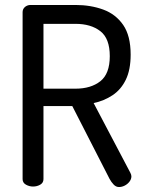

<svg xmlns="http://www.w3.org/2000/svg" viewBox="-20 -751 579 773"><path d="M459 2Q447 2 437.5 -8Q428 -18 421 -31L271 -324H155V-30Q155 -15 142 -7.5Q129 0 113 0Q98 0 84.5 -7.5Q71 -15 71 -30V-702Q71 -714 79.5 -722Q88 -730 101 -731H284Q345 -731 395.5 -712.5Q446 -694 476 -650.5Q506 -607 506 -531Q506 -470 486.5 -430Q467 -390 433 -367.5Q399 -345 357 -336L505 -55Q507 -51 508 -47.5Q509 -44 509 -41Q509 -30 501.5 -20Q494 -10 482.5 -4Q471 2 459 2ZM155 -394H284Q346 -394 384 -424Q422 -454 422 -525Q422 -596 384 -625.5Q346 -655 284 -655H155Z"/></svg>

Font: Dosis Medium
Style: Regular
Weight: 500
Designer: EdgarTolentino, PabloImpallari, IginoMarini
Foundry: EdgarTolentino, PabloImpallari, IginoMarini
Version: Version 3.001; ttfautohint (v1.8.2)